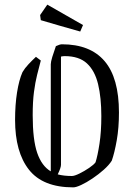

<svg xmlns="http://www.w3.org/2000/svg" viewBox="-20 -799 578 828"><path d="M156 -538Q148 -508 140 -476Q132 -444 126.5 -402.5Q121 -361 121 -302Q121 -196 140.5 -139.5Q160 -83 199 -60V-522Q199 -532 205.5 -553.5Q212 -575 221 -600Q238 -608 247 -608Q369 -608 431 -535.5Q493 -463 493 -314Q493 -248 483.5 -194Q474 -140 462 -106Q450 -87 427.5 -67Q405 -47 379 -29.5Q353 -12 330.5 -1.5Q308 9 296 9Q165 9 105 -67Q45 -143 45 -282Q45 -347 53.5 -400.5Q62 -454 77 -488Q87 -505 102.5 -521.5Q118 -538 135 -554ZM243 -88Q243 -76 229 -47Q255 -40 290 -40Q301 -40 322.5 -50.5Q344 -61 364.5 -75Q385 -89 392 -99Q401 -127 409 -179Q417 -231 417 -298Q417 -378 403 -436Q389 -494 355 -525.5Q321 -557 259 -557Q252 -557 243 -555ZM326 -663Q284 -675 238 -688Q192 -701 156 -712L153 -734L184 -779L338 -691Z"/></svg>

Font: Grenze Gotisch Light
Style: Regular
Weight: 300
Designer: Renata Polastri
Foundry: Omnibus-Type
Version: Version 1.001